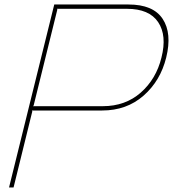

<svg xmlns="http://www.w3.org/2000/svg" viewBox="-20 -830 766 850"><path d="M694.8 -575.2Q719.7 -672.9 680.2 -731.9Q640.6 -791 542 -791H231.9L233.9 -788.1L128.9 -362.8L126 -359.9H435.1Q534.7 -359.9 603 -419.9Q671.4 -480 694.8 -575.2ZM715.8 -575.2Q690.4 -472.2 615.5 -406.5Q540.5 -340.8 432.1 -340.8H121.1L123 -336.9L40 0H20L220.2 -810.1H548.8Q658.2 -810.1 700.2 -746.3Q742.2 -682.6 715.8 -575.2Z"/></svg>

Font: Sinkin Sans 100 Thin Italic
Style: Regular
Weight: 100
Italic angle: -112°
Designer: Keith Bates
Foundry: K-Type
Version: Sinkin Sans (version 1.0)  by Keith Bates   •   © 2014   www